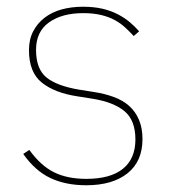

<svg xmlns="http://www.w3.org/2000/svg" viewBox="-20 -538 502 570"><path d="M236 12Q175 12 129.5 -9.5Q84 -31 49 -81L67 -93Q101 -46 140.5 -26.5Q180 -7 236 -7Q308 -7 345 -37Q382 -67 382 -124Q382 -181 349.5 -208Q317 -235 254 -245L210 -252Q143 -262 104.5 -292.5Q66 -323 66 -389Q66 -421 78.5 -445Q91 -469 112.5 -485.5Q134 -502 163 -510Q192 -518 226 -518Q259 -518 284.5 -512Q310 -506 330 -495.5Q350 -485 365.5 -472Q381 -459 393 -445L377 -431Q365 -444 351.5 -456.5Q338 -469 320.5 -478.5Q303 -488 280 -493.5Q257 -499 227 -499Q164 -499 125.5 -471.5Q87 -444 87 -390Q87 -333 118 -308Q149 -283 214 -272L258 -265Q291 -260 318 -250Q345 -240 363.5 -223.5Q382 -207 392.5 -182.5Q403 -158 403 -125Q403 -59 358.5 -23.5Q314 12 236 12Z"/></svg>

Font: IBM Plex Sans Devanagari Thin
Style: Regular
Weight: 100
Designer: Mike Abbink, Paul van der Laan, Pieter van Rosmalen, Erin McLaughlin
Foundry: Bold Monday
Version: Version 1.1